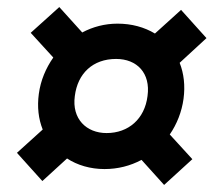

<svg xmlns="http://www.w3.org/2000/svg" viewBox="-20 -625 617 544"><path d="M500 -345C505 -382 501 -417 489 -447L565 -517L493 -597L419 -530C389 -548 353 -558 313 -558C277 -558 243 -549 213 -533L148 -605L67 -532L131 -462C110 -432 95 -397 90 -359C85 -322 89 -288 101 -258L28 -192L100 -112L170 -176C199 -157 236 -146 276 -146C314 -146 349 -155 381 -172L445 -101L525 -174L461 -244C481 -273 495 -308 500 -345ZM192 -353C200 -417 243 -458 309 -458C368 -458 407 -418 398 -353C390 -288 344 -248 282 -248C225 -248 183 -288 192 -353Z"/></svg>

Font: Exo 2 Extra Bold
Style: Italic
Weight: 800
Italic angle: -8°
Designer: Natanael Gama
Version: Version 1.001;PS 001.001;hotconv 1.0.88;makeotf.lib2.5.64775